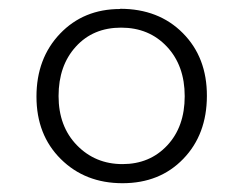

<svg xmlns="http://www.w3.org/2000/svg" viewBox="-20 -540 554 437"><path d="M113.3 -321.5Q113.3 -252.4 155 -209.5Q196.8 -166.5 258.8 -166.5Q320.8 -166.5 360.6 -209Q400.4 -251.5 400.4 -321Q400.4 -390.6 359.9 -433.8Q319.3 -477.1 255.6 -477.1Q191.9 -477.1 152.6 -433.8Q113.3 -390.6 113.3 -321.5ZM253.4 -519.5V-520Q341.3 -520 396.2 -464.6Q451.2 -409.2 450.9 -321.5Q450.7 -233.9 397.2 -178.5Q343.8 -123 258.8 -123Q173.8 -123 118.4 -178Q63 -232.9 63 -320.1Q63 -407.2 116.7 -463.4Q170.4 -519.5 253.4 -519.5Z"/></svg>

Font: Yantramanav Light
Style: Regular
Weight: 300
Version: Version 1.001;PS 1.0;hotconv 1.0.72;makeotf.lib2.5.5900; ttf